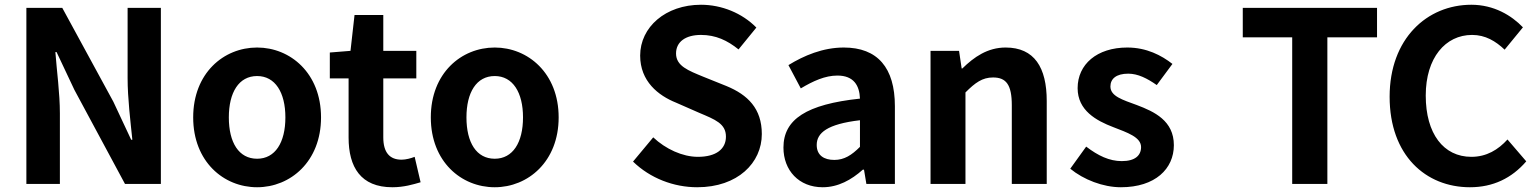

<svg xmlns="http://www.w3.org/2000/svg" viewBox="-20 -774 6470 808"><path d="M91 0H232V-297C232 -382 219 -475 213 -555H218L293 -396L506 0H657V-741H517V-445C517 -361 529 -263 537 -186H532L457 -346L242 -741H91Z M1062 14C1202 14 1331 -94 1331 -280C1331 -466 1202 -574 1062 -574C921 -574 793 -466 793 -280C793 -94 921 14 1062 14ZM1062 -106C985 -106 943 -174 943 -280C943 -385 985 -454 1062 -454C1138 -454 1181 -385 1181 -280C1181 -174 1138 -106 1062 -106Z M1631 14C1680 14 1719 2 1750 -7L1725 -114C1710 -108 1688 -102 1670 -102C1620 -102 1593 -132 1593 -196V-444H1732V-560H1593V-711H1472L1455 -560L1368 -553V-444H1447V-195C1447 -71 1498 14 1631 14Z M2062 14C2202 14 2331 -94 2331 -280C2331 -466 2202 -574 2062 -574C1921 -574 1793 -466 1793 -280C1793 -94 1921 14 2062 14ZM2062 -106C1985 -106 1943 -174 1943 -280C1943 -385 1985 -454 2062 -454C2138 -454 2181 -385 2181 -280C2181 -174 2138 -106 2062 -106Z M2914 14C3085 14 3186 -89 3186 -210C3186 -317 3127 -375 3037 -412L2940 -451C2877 -477 2825 -496 2825 -549C2825 -598 2865 -627 2930 -627C2992 -627 3041 -604 3088 -566L3163 -658C3103 -719 3017 -754 2930 -754C2781 -754 2674 -660 2674 -540C2674 -432 2750 -372 2825 -342L2923 -299C2989 -271 3035 -254 3035 -199C3035 -147 2994 -114 2917 -114C2852 -114 2781 -147 2729 -196L2644 -94C2716 -24 2815 14 2914 14Z M3442 14C3507 14 3563 -17 3611 -60H3616L3626 0H3746V-327C3746 -489 3673 -574 3531 -574C3443 -574 3363 -540 3298 -500L3350 -402C3402 -433 3452 -456 3504 -456C3573 -456 3597 -414 3599 -359C3374 -335 3277 -272 3277 -153C3277 -57 3342 14 3442 14ZM3491 -101C3448 -101 3417 -120 3417 -164C3417 -215 3462 -252 3599 -268V-156C3564 -121 3533 -101 3491 -101Z M3896 0H4043V-385C4084 -426 4114 -448 4159 -448C4214 -448 4238 -418 4238 -331V0H4385V-349C4385 -490 4333 -574 4212 -574C4136 -574 4079 -534 4030 -486H4027L4016 -560H3896Z M4697 14C4842 14 4920 -64 4920 -163C4920 -266 4838 -304 4764 -332C4704 -354 4653 -369 4653 -410C4653 -442 4677 -464 4728 -464C4769 -464 4808 -444 4848 -416L4914 -505C4868 -541 4805 -574 4724 -574C4596 -574 4515 -503 4515 -403C4515 -309 4594 -266 4665 -239C4724 -216 4782 -197 4782 -155C4782 -120 4757 -96 4701 -96C4648 -96 4601 -119 4551 -157L4484 -64C4540 -18 4622 14 4697 14Z M5418 0H5566V-617H5775V-741H5210V-617H5418Z M6166 14C6263 14 6342 -24 6403 -95L6324 -187C6285 -144 6236 -114 6172 -114C6055 -114 5980 -211 5980 -372C5980 -531 6063 -627 6175 -627C6231 -627 6274 -601 6312 -565L6389 -659C6341 -709 6267 -754 6172 -754C5985 -754 5828 -611 5828 -367C5828 -120 5980 14 6166 14Z"/></svg>

Font: Noto Sans TC
Style: Bold
Weight: 700
Designer: Ryoko NISHIZUKA 西塚涼子 (kana, bopomofo & ideographs); Paul D. Hunt (Latin, Greek & Cyrillic); Sandoll Communications 산돌커뮤니
Foundry: Adobe
Version: Version 2.004;hotconv 1.0.118;makeotfexe 2.5.65603